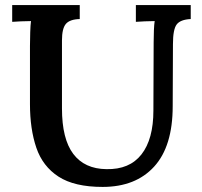

<svg xmlns="http://www.w3.org/2000/svg" viewBox="-20 -720 797 756"><path d="M294 -645Q255 -644 239.5 -626Q224 -608 224 -561V-293Q224 -173 268.5 -114Q313 -55 399 -54Q490 -52 537 -112Q584 -172 584 -285L585 -553Q585 -578 586 -601Q587 -624 589 -637Q572 -637 550 -636Q528 -635 515 -634V-700H731V-645Q690 -643 675.5 -623.5Q661 -604 661 -546L660 -302Q660 -144 587 -64Q514 16 384 16Q273 16 210.5 -24.5Q148 -65 123 -138.5Q98 -212 98 -310V-539Q98 -565 99 -593.5Q100 -622 102 -637Q85 -637 63 -636Q41 -635 28 -634V-700H294Z"/></svg>

Font: Lora SemiBold
Style: Regular
Weight: 600
Designer: Olga Karpushina, Alexei Vanyashin (Cyrillic)
Foundry: Cyreal
Version: Version 3.011; ttfautohint (v1.8.4.7-5d5b)